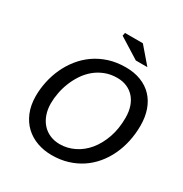

<svg xmlns="http://www.w3.org/2000/svg" viewBox="-195 -1002 1112 1165"><g transform="rotate(30 361.0 -419.5)"><path d="M67.4 0ZM455.1 -674.3Q514.6 -674.3 561.8 -655.8Q608.9 -637.2 641.4 -603Q673.8 -568.8 690.9 -520.3Q708 -471.7 708 -411.6Q708 -354.5 696.5 -300.8Q685.1 -247.1 662.8 -200Q640.6 -152.8 608.2 -113.8Q575.7 -74.7 533.7 -46.6Q491.7 -18.6 440.4 -2.9Q389.2 12.7 329.6 12.7Q275.4 12.7 227.8 -4.2Q180.2 -21 144.5 -54.2Q108.9 -87.4 88.4 -136.5Q67.9 -185.5 67.4 -249.5Q67.4 -300.8 78.4 -352.3Q89.4 -403.8 111.1 -450.9Q132.8 -498 165.3 -538.8Q197.8 -579.6 241 -609.9Q284.2 -640.1 337.6 -657.2Q391.1 -674.3 455.1 -674.3ZM168.9 -257.8Q168.9 -215.3 181.4 -180.4Q193.8 -145.5 216.1 -120.8Q238.3 -96.2 269.5 -82.8Q300.8 -69.3 338.4 -69.3Q391.6 -69.3 440.2 -93.3Q488.8 -117.2 525.4 -161.6Q562 -206.1 583.7 -268.3Q605.5 -330.6 605.5 -407.7Q605.5 -451.2 593.8 -485.6Q582 -520 560.5 -543.7Q539.1 -567.4 509 -580.1Q479 -592.8 442.4 -592.8Q396 -592.8 357.7 -577.9Q319.3 -563 288.8 -537.6Q258.3 -512.2 235.8 -478.5Q213.4 -444.8 198.5 -407.7Q183.6 -370.6 176.3 -331.8Q168.9 -293 168.9 -257.8ZM566.4 -740.2H485.4L340.8 -830.6L345.2 -852.1H470.2Z"/></g></svg>

Font: PT Astra Sans
Style: Italic
Weight: 400
Italic angle: -16°
Designer: A.Korolkova, I. Chaeva
Foundry: ParaType Ltd
Version: Version 1.001; ttfautohint (v1.6)